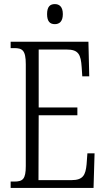

<svg xmlns="http://www.w3.org/2000/svg" viewBox="-20 -918 516 938"><path d="M248 -800C269 -800 287 -812 287 -849C287 -886 269 -898 248 -898C225 -898 210 -886 210 -849C210 -812 225 -800 248 -800ZM32 0H437L442 -169H407L403 -115C398 -63 386 -38 329 -38H168L169 -355H358V-393H169V-676H306C364 -676 375 -651 379 -590L382 -545H416L412 -714H32V-683H49C89 -683 106 -673 106 -604V-107C106 -42 91 -31 49 -31H32Z"/></svg>

Font: Noto Serif Armenian ExtraCondensed Light
Style: Regular
Weight: 300
Width: 2
Designer: Monotype Design Team
Foundry: Monotype Imaging Inc.
Version: Version 2.008